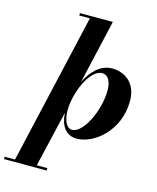

<svg xmlns="http://www.w3.org/2000/svg" viewBox="-226 -847 978 1195"><g transform="rotate(15 263.0 -250.0)"><path d="M-83.5 234.5V250H191.5V234.5H123.5L208 -126C213 -45 248 10 320.5 10C432 10 580.5 -111 580.5 -301.5C580.5 -428 492 -469.5 422.5 -469.5C346.5 -469.5 291 -410.5 255.5 -338.5L350 -750H138V-734.5H206L-16.5 234.5ZM220 -147C220 -253 286.5 -425 370.5 -425C407 -425 428.5 -387 428.5 -330C428.5 -197 348.5 -35.5 277.5 -35.5C241.5 -35.5 220 -84 220 -147Z"/></g></svg>

Font: Bodoni* 11pt
Style: Bold Italic
Weight: 700
Italic angle: -13°
Version: Version 2.3